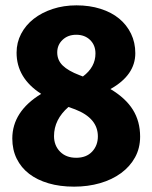

<svg xmlns="http://www.w3.org/2000/svg" viewBox="-20 -683 570 718"><path d="M26 -165Q26 -266 134 -332Q42 -391 42 -486Q42 -524 59 -556.5Q76 -589 106 -612.5Q136 -636 177 -649.5Q218 -663 266 -663Q315 -663 356 -650Q397 -637 425.5 -613.5Q454 -590 470 -557Q486 -524 486 -484Q486 -402 393 -350Q450 -316 477 -272.5Q504 -229 504 -172Q504 -129 485 -94.5Q466 -60 432.5 -35.5Q399 -11 354 2Q309 15 257 15Q204 15 161.5 2.5Q119 -10 89 -33Q59 -56 42.5 -89.5Q26 -123 26 -165ZM261 -274 236 -283Q182 -236 182 -174Q182 -139 204.5 -116Q227 -93 265 -93Q303 -93 324.5 -116Q346 -139 346 -173Q346 -241 261 -274ZM194 -487Q194 -458 214.5 -438Q235 -418 277 -402L290 -397Q337 -432 337 -483Q337 -514 317 -533.5Q297 -553 265 -553Q234 -553 214 -534Q194 -515 194 -487Z"/></svg>

Font: Signika
Style: Bold
Weight: 700
Designer: Anna Giedrys
Foundry: Anna Giedrys
Version: Version 1.001